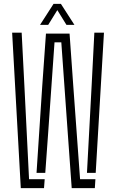

<svg xmlns="http://www.w3.org/2000/svg" viewBox="-20 -968 598 988"><path d="M349 0 329 -279 295.5 -750H260.5L227.5 -279L213 -78.5H168L197.5 -527L216.5 -795H338L357 -527L392 -46H471L468 0ZM87 0 42.5 -800H91.5L105.5 -527L129.5 -46H210L206.5 0ZM427.5 -78.5 451.5 -527 465.5 -800H515L472.5 -78.5ZM186 -840 255.5 -948H293.5L363 -840H322L275 -916L228 -840Z"/></svg>

Font: Big Shoulders Stencil Text Thin ExtraLight
Style: Regular
Weight: 250
Version: Version 2.001